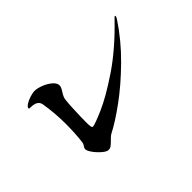

<svg xmlns="http://www.w3.org/2000/svg" viewBox="-85 -936 1170 1170"><g transform="rotate(-45 500.0 -351.0)"><path d="M224 -169Q224 -177 232 -188Q240 -199 241 -208Q250 -276 250 -362Q250 -454 235 -544Q228 -584 169 -584Q164 -584 160 -584.5Q156 -585 156 -588Q156 -600 174.5 -611.5Q193 -623 217 -630.5Q241 -638 256 -638Q280 -638 312 -625.5Q344 -613 366.5 -593.5Q389 -574 389 -554Q389 -538 373 -515Q364 -501 358.5 -489Q353 -477 352 -462Q348 -426 347 -389Q344 -325 344 -273Q344 -256 346 -244Q348 -232 356 -232Q371 -232 454.5 -268Q538 -304 660.5 -386.5Q783 -469 911 -602Q923 -615 926 -615Q929 -615 929 -610Q929 -604 920 -590Q848 -481 751 -385.5Q654 -290 562 -223Q470 -156 407 -124Q390 -115 370 -93Q355 -78 345 -71Q335 -64 322 -64Q307 -64 283.5 -84Q260 -104 242 -129Q224 -154 224 -169Z"/></g></svg>

Font: Shippori Mincho ExtraBold
Style: Regular
Weight: 800
Designer: FONTDASU
Foundry: FONTDASU / Google Inc. / but / Adobe
Version: Version 3.110; ttfautohint (v1.8.3)